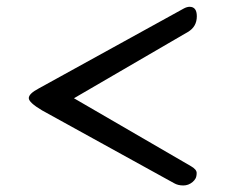

<svg xmlns="http://www.w3.org/2000/svg" viewBox="-20 -595 677 573"><path d="M545.9 -574.7Q567.4 -574.7 567.4 -546.4Q567.4 -515.1 540.5 -499.5L200.7 -301.8L549.8 -99.1Q566.9 -89.4 566.9 -78.9Q566.9 -68.4 563.5 -62.3Q560.1 -56.2 554.7 -51.8Q542.5 -41.5 526.9 -41.5Q511.2 -41.5 499.5 -48.3L105.5 -265.6Q65.9 -289.1 65.9 -302.2Q65.9 -315.4 95.7 -331.1L528.8 -569.8Q538.1 -574.7 545.9 -574.7Z"/></svg>

Font: Courgette
Style: Regular
Weight: 400
Designer: Karolina Lach
Foundry: Sorkin Type Co.
Version: Version 1.002